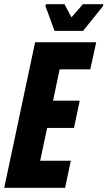

<svg xmlns="http://www.w3.org/2000/svg" viewBox="-30 -888 509 908"><path d="M-10 0 136 -688H425L397 -560H252L221 -412H347L320 -283H193L160 -128H305L278 0ZM228 -742 185 -859 187 -868H275L308 -806L362 -868H459L457 -859L363 -742Z"/></svg>

Font: Saira Condensed ExtraBold
Style: Italic
Weight: 800
Width: 3
Italic angle: -12°
Designer: Hector Gatti with collaboration of the Omnibus-Type team
Foundry: Omnibus-Type
Version: Version 1.101